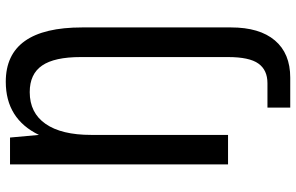

<svg xmlns="http://www.w3.org/2000/svg" viewBox="-194 -588 991 642"><g transform="rotate(-90 301.0 -267.5)"><path d="M261.7 131.8H343.3Q387.2 131.8 408.9 101.6Q430.7 71.3 430.7 0V-492.7Q430.7 -580.6 402.3 -621.8Q374 -663.1 313.5 -663.1Q244.1 -663.1 207.3 -610.1Q170.4 -557.1 170.4 -457.5V0H71.8V-729H161.6L170.4 -632.3Q224.1 -743.2 348.1 -743.2Q529.8 -743.2 529.8 -487.8V9.8Q529.8 105.5 486.3 156.7Q442.9 208 361.8 208H261.7Z"/></g></svg>

Font: Vazir Code Hack
Style: Code-Hack
Weight: 400
Foundry: DejaVu fonts team - Redesigned by Saber Rastikerdar
Version: Version 1.1.2